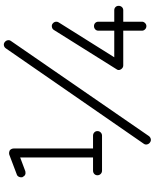

<svg xmlns="http://www.w3.org/2000/svg" viewBox="77 -854 809 1004"><g transform="rotate(-90 482.0 -351.5)"><path d="M92 -223Q82 -223 75 -230Q68 -237 68 -247Q68 -257 75 -263.5Q82 -270 92 -270H161V-651L89 -624Q68 -619 59 -638L58 -639Q56 -650 60.5 -658.5Q65 -667 73 -669L176 -708Q187 -711 199 -705Q208 -696 208 -685V-270H275Q285 -270 292 -263.5Q299 -257 299 -247Q299 -237 292 -230Q285 -223 275 -223ZM240 28Q232 23 229.5 13Q227 3 233 -5L731 -725Q737 -734 746.5 -736Q756 -738 764 -732Q772 -726 774 -716.5Q776 -707 770 -699L273 22Q267 30 257.5 32Q248 34 240 28ZM848 9Q838 9 831 2Q824 -5 824 -14V-112H642Q630 -112 622 -124Q614 -137 623 -148L828 -475Q833 -483 843 -485Q853 -487 860 -482Q871 -474 871 -462Q871 -458 870 -455Q869 -452 867 -449L685 -159H824V-242Q824 -252 831 -258.5Q838 -265 848 -265Q858 -265 864.5 -258.5Q871 -252 871 -242V-159H931Q941 -159 947.5 -152.5Q954 -146 954 -136Q954 -126 947.5 -119Q941 -112 931 -112H871V-14Q871 -5 864 2Q857 9 848 9Z"/></g></svg>

Font: Zen Kurenaido
Style: Regular
Weight: 400
Designer: Yoshimichi Ohira
Foundry: Positype
Version: Version 1.001